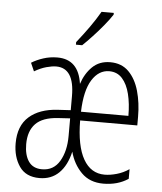

<svg xmlns="http://www.w3.org/2000/svg" viewBox="-54 -811 731 869"><g transform="rotate(5 311.5 -377.0)"><path d="M431.6 -540.5Q483.4 -540.5 515.6 -508.1Q547.9 -475.6 563 -422.1Q578.1 -368.7 578.1 -305.7V-266.1H318.4Q319.3 -149.9 353.3 -90.6Q387.2 -31.2 449.7 -31.2Q475.1 -31.2 504.6 -39.6Q534.2 -47.9 560.5 -65.9V-22Q512.7 9.8 447.3 9.8Q385.7 9.8 347.9 -28.3Q310.1 -66.4 295.4 -122.1Q280.8 -58.6 245.8 -24.4Q210.9 9.8 157.2 9.8Q95.2 9.8 65.9 -33.2Q36.6 -76.2 36.6 -137.7Q36.6 -217.3 83.5 -258.8Q130.4 -300.3 212.9 -305.2L272 -308.6V-372.1Q272 -500 189.5 -500Q170.9 -500 145 -492.9Q119.1 -485.8 90.8 -469.2L74.2 -506.8Q97.7 -521.5 127.9 -531.2Q158.2 -541 191.4 -541Q287.6 -541 303.2 -430.7Q318.4 -478 350.3 -509.3Q382.3 -540.5 431.6 -540.5ZM430.7 -499.5Q382.8 -499.5 352.3 -450.7Q321.8 -401.9 318.8 -305.7H534.2Q534.2 -360.8 523.4 -404.5Q512.7 -448.2 489.7 -473.9Q466.8 -499.5 430.7 -499.5ZM272.5 -271.5 217.8 -268.1Q147.9 -263.7 116.2 -230.7Q84.5 -197.8 84.5 -138.2Q84.5 -88.4 104.5 -59.6Q124.5 -30.8 165.5 -30.8Q218.3 -30.8 245.4 -76.7Q272.5 -122.6 272.5 -191.4ZM427.7 -764.2V-756.3Q412.6 -732.9 389.6 -705.1Q366.7 -677.2 342 -650.9Q317.4 -624.5 297.9 -606H269.5V-617.7Q301.3 -657.7 325.9 -692.4Q350.6 -727.1 372.1 -764.2Z"/></g></svg>

Font: Open Sans Condensed Light
Style: Regular
Weight: 300
Width: 3
Designer: Monotype Design Team
Foundry: Monotype Imaging Inc.
Version: Version 3.003; ttfautohint (v1.8.4)